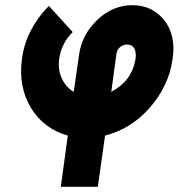

<svg xmlns="http://www.w3.org/2000/svg" viewBox="-20 -522 690 742"><path d="M492 -502Q417 -502 358 -447Q298 -391 286 -314L265 -167Q234 -185 218 -221Q203 -253 209 -296Q213 -324 225 -348Q231 -362 240.5 -374.5Q250 -387 261 -398L169 -499Q147 -477 129.5 -453Q112 -429 98 -402Q72 -350 65 -295Q50 -189 99 -106Q149 -24 242 2L215 200H358L386 2Q487 -24 559 -106Q595 -147 617.5 -194.5Q640 -242 647 -295Q654 -341 645.5 -378.5Q637 -416 614 -445Q567 -502 492 -502ZM471 -350Q490 -350 499 -335Q507 -320 504 -296Q498 -254 473 -219Q448 -187 410 -167L430 -314Q432 -329 444 -340Q457 -350 471 -350Z"/></svg>

Font: Unageo
Style: ExtraBold-Italic
Weight: 800
Designer: Richard Sepsi
Foundry: Richard Sepsi
Version: Version 2.000